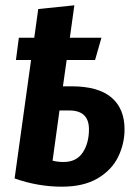

<svg xmlns="http://www.w3.org/2000/svg" viewBox="-20 -688 516 723"><path d="M449 -201Q449 -147 425 -97.5Q401 -48 348 -16.5Q295 15 213 15Q123 15 35 -16L97 -462H40L51 -546H109L124 -654L260 -668L243 -546H362L338 -462H231L217 -363H249Q350 -363 399.5 -321Q449 -279 449 -201ZM315 -201Q315 -272 241 -272H204L178 -83Q197 -78 219 -78Q268 -78 291.5 -113.5Q315 -149 315 -201Z"/></svg>

Font: Fira Sans Condensed SemiBold
Style: Italic
Weight: 600
Width: 3
Italic angle: -8°
Designer: bBox Type GmbH & Carrois Corporate GbR & Edenspiekermann AG
Foundry: bBox Type GmbH & Carrois Corporate GbR & Edenspiekermann AG
Version: Version 4.301